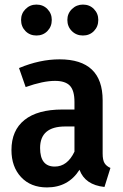

<svg xmlns="http://www.w3.org/2000/svg" viewBox="-20 -803 535 838"><path d="M72 -716Q72 -744 91.5 -763.5Q111 -783 139 -783Q168 -783 187 -763.5Q206 -744 206 -716Q206 -687 187 -667.5Q168 -648 139 -648Q110 -648 91 -667.5Q72 -687 72 -716ZM274 -716Q274 -744 294 -763.5Q314 -783 342 -783Q371 -783 390 -763.5Q409 -744 409 -716Q409 -687 390 -667.5Q371 -648 342 -648Q313 -648 293.5 -667.5Q274 -687 274 -716ZM428 -133Q428 -105 436 -91.5Q444 -78 462 -70L436 13Q351 4 327 -62Q278 15 185 15Q114 15 72 -30Q30 -75 30 -148Q30 -234 87 -279.5Q144 -325 252 -325H305V-358Q305 -408 285 -429Q265 -450 220 -450Q168 -450 92 -423L63 -506Q154 -544 240 -544Q428 -544 428 -365ZM219 -76Q274 -76 305 -141V-251H265Q155 -251 155 -157Q155 -76 219 -76Z"/></svg>

Font: Fira Sans Condensed Medium
Style: Regular
Weight: 500
Width: 3
Designer: Carrois Corporate & Edenspiekermann AG
Foundry: Carrois Corporate GbR & Edenspiekermann AG
Version: Version 4.203;PS 004.203;hotconv 1.0.88;makeotf.lib2.5.64775